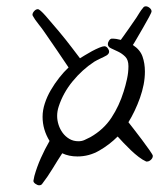

<svg xmlns="http://www.w3.org/2000/svg" viewBox="-20 -583 491 592"><path d="M451.2 -102.5Q451.2 -95.7 445.3 -90.3Q439.5 -85 433.6 -85H430.7Q419.9 -89.8 407.7 -99.1Q395.5 -108.4 383.8 -119.6Q372.1 -130.9 361.3 -142.1Q350.6 -153.3 342.8 -162.1Q317.4 -136.7 286.1 -118.7Q254.9 -100.6 218.8 -100.6Q192.4 -100.6 171.9 -110.4Q157.2 -87.9 142.1 -63Q127 -38.1 110.4 -16.6Q107.4 -11.7 100.6 -11.7Q95.7 -11.7 89.4 -16.1Q83 -20.5 83 -25.4Q83 -27.3 84.5 -32.7Q85.9 -38.1 85.9 -40Q93.8 -68.4 106 -95.7Q118.2 -123 132.8 -148.4Q111.3 -183.6 111.3 -222.7Q111.3 -243.2 118.2 -264.2Q125 -285.2 136.7 -305.2Q148.4 -325.2 162.6 -343.3Q176.8 -361.3 191.4 -375Q172.9 -402.3 154.8 -429.2Q136.7 -456.1 118.2 -482.4Q110.4 -494.1 98.6 -508.8Q86.9 -523.4 81.1 -534.2L80.1 -537.1Q80.1 -543 85.4 -548.8Q90.8 -554.7 96.7 -554.7Q102.5 -554.7 121.1 -533.7Q139.6 -512.7 161.6 -486.3Q183.6 -460 202.1 -435.5Q220.7 -411.1 226.6 -403.3Q231.4 -406.2 241.7 -412.6Q252 -418.9 263.7 -425.3Q275.4 -431.6 286.1 -436Q296.9 -440.4 301.8 -440.4Q307.6 -440.4 312 -434.6Q316.4 -428.7 316.4 -423.8Q316.4 -417 308.6 -412.1Q299.8 -407.2 290 -402.8Q280.3 -398.4 270.5 -392.6Q233.4 -368.2 204.1 -332.5Q174.8 -296.9 161.1 -254.9Q156.2 -240.2 156.2 -225.6Q156.2 -211.9 160.6 -198.2Q165 -184.6 173.3 -173.3Q181.6 -162.1 193.8 -154.8Q206.1 -147.5 221.7 -147.5Q232.4 -147.5 240.7 -151.4Q249 -155.3 258.8 -160.2Q299.8 -183.6 323.7 -220.2Q347.7 -256.8 361.3 -300.8Q367.2 -319.3 371.6 -339.4Q376 -359.4 376 -378.9Q376 -398.4 366.2 -408.2Q356.4 -418 344.2 -423.8Q332 -429.7 322.3 -434.1Q312.5 -438.5 312.5 -447.3Q312.5 -452.1 316.4 -458Q320.3 -463.9 325.2 -463.9Q332 -463.9 338.9 -462.9Q345.7 -461.9 352.5 -460Q364.3 -476.6 376.5 -493.7Q388.7 -510.7 400.4 -528.3Q405.3 -536.1 410.2 -543.9Q415 -551.8 420.9 -558.6Q423.8 -563.5 429.7 -563.5Q435.5 -563.5 441.4 -558.6Q447.3 -553.7 447.3 -547.9Q447.3 -544.9 439.5 -530.3Q431.6 -515.6 421.4 -498Q411.1 -480.5 401.9 -464.4Q392.6 -448.2 389.6 -444.3Q412.1 -429.7 419.4 -408.7Q426.8 -387.7 426.8 -362.3Q426.8 -342.8 422.9 -322.3Q418.9 -301.8 411.6 -281.2Q404.3 -260.7 395 -241.2Q385.7 -221.7 376 -206.1Q379.9 -201.2 392.1 -185.5Q404.3 -169.9 417.5 -152.3Q430.7 -134.8 440.9 -120.1Q451.2 -105.5 451.2 -102.5Z"/></svg>

Font: Calligraffitti
Style: Regular
Weight: 400
Designer: Dathan Boardman
Foundry: Open Window
Version: Version 1.002